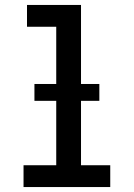

<svg xmlns="http://www.w3.org/2000/svg" viewBox="-20 -755 540 775"><path d="M75 0V-88H207V-647H89V-735H307V-88H425V0ZM119 -348V-416H381V-348Z"/></svg>

Font: Iosevka Slab Semibold
Style: Regular
Weight: 600
Monospace: yes
Designer: Belleve Invis
Foundry: Belleve Invis
Version: Version 11.1.1; ttfautohint (v1.8.3)